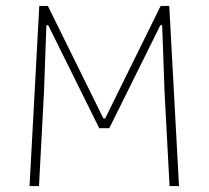

<svg xmlns="http://www.w3.org/2000/svg" viewBox="-20 -630 706 650"><path d="M113 -610H142L330 -229H336L524 -610H553L586 0H554L537 -320L529 -544L523 -545L350 -196H316L143 -545L137 -544L129 -320L112 0H80Z"/></svg>

Font: Athiti ExtraLight
Style: Regular
Weight: 250
Version: Version 1.032